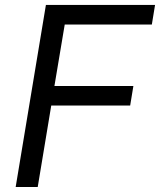

<svg xmlns="http://www.w3.org/2000/svg" viewBox="-20 -747 639 767"><path d="M42.6 0H130.7L184.7 -325.3H500L512.8 -403.4H197.4L238.6 -649.1H586.6L599.4 -727.3H163.4Z"/></svg>

Font: TID UI
Style: Italic
Weight: 400
Italic angle: -9.39999°
Designer: The TID Project Authors
Foundry: Bakken & Bæck
Version: Version 1.001;hotconv 1.0.109;makeotfexe 2.5.65596